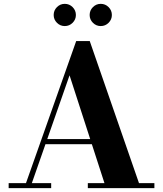

<svg xmlns="http://www.w3.org/2000/svg" viewBox="-20 -978 847 998"><path d="M205.5 -228.5V-255H522V-228.5ZM446.5 -764.5 702.5 -26H782.5V0H436.5V-26H523L341.5 -586.5L145.5 -26H246V0H25V-26H115L376 -764.5ZM503.5 -842.5Q480 -842.5 463 -859.5Q446 -876.5 446 -900Q446 -924 463 -941Q480 -958 503.5 -958Q527.5 -958 544.5 -941Q561.5 -924 561.5 -900Q561.5 -876.5 544.5 -859.5Q527.5 -842.5 503.5 -842.5ZM316.5 -842.5Q293 -842.5 276 -859.5Q259 -876.5 259 -900Q259 -924 276 -941Q293 -958 316.5 -958Q340.5 -958 357.5 -941Q374.5 -924 374.5 -900Q374.5 -876.5 357.5 -859.5Q340.5 -842.5 316.5 -842.5Z"/></svg>

Font: Bodoni Moda SC 9pt
Style: Bold
Weight: 700
Designer: Owen Earl
Foundry: indestructible type
Version: Version 2.005